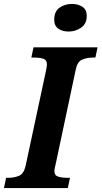

<svg xmlns="http://www.w3.org/2000/svg" viewBox="-42 -954 515 974"><path d="M-22 0 -11 -52H1Q31 -52 55 -62.5Q79 -73 88 -113L191 -594Q194 -607 195 -615.5Q196 -624 196 -628Q196 -650 177.5 -656Q159 -662 129 -662H117L128 -714H453L442 -662H430Q399 -662 374.5 -651.5Q350 -641 342 -600L242 -129Q239 -115 236.5 -104Q234 -93 234 -86Q234 -64 253 -58Q272 -52 301 -52H313L302 0ZM306 -794Q275 -794 254 -808.5Q233 -823 233 -854Q233 -896 260 -915Q287 -934 323 -934Q353 -934 375.5 -920Q398 -906 398 -873Q398 -833 369.5 -813.5Q341 -794 306 -794Z"/></svg>

Font: Noto Serif SemiCondensed
Style: Bold Italic
Weight: 700
Width: 4
Italic angle: -12°
Designer: Monotype Design Team
Foundry: Monotype Imaging Inc.
Version: Version 2.014